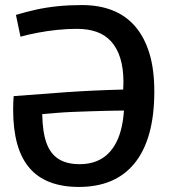

<svg xmlns="http://www.w3.org/2000/svg" viewBox="-20 -729 669 759"><path d="M61 -584 43 -670Q82 -682 123 -691Q164 -700 209 -704.5Q254 -709 304 -709Q372 -709 425 -688Q478 -667 514.5 -624.5Q551 -582 570.5 -518.5Q590 -455 590 -368Q590 -272 570 -201Q550 -130 511.5 -83Q473 -36 418 -13Q363 10 292 10Q161 10 96.5 -65Q32 -140 32 -295Q32 -307 32.5 -323Q33 -339 34 -349Q133 -357 240.5 -364.5Q348 -372 467 -375Q467 -382 467.5 -389Q468 -396 468 -404Q468 -459 455.5 -499Q443 -539 419.5 -565Q396 -591 362 -603Q328 -615 284 -615Q247 -615 207.5 -611Q168 -607 131 -600Q94 -593 61 -584ZM470 -292Q439 -292 404.5 -291Q370 -290 335 -289Q300 -288 265.5 -286.5Q231 -285 201 -282.5Q171 -280 147 -278Q148 -208 163.5 -164.5Q179 -121 211.5 -100.5Q244 -80 295 -80Q346 -80 383 -102.5Q420 -125 442.5 -172Q465 -219 470 -292Z"/></svg>

Font: Georama ExtraCondensed Thin Medium
Style: Regular
Weight: 500
Version: Version 1.001